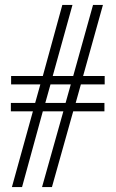

<svg xmlns="http://www.w3.org/2000/svg" viewBox="-20 -707 467 776"><path d="M23.9 -257.1V-291H122.1L143.1 -366H24.9V-399.9H153.1L231.9 -687H272.9L193.1 -399.9H275.9L356 -687H396L315.9 -399.9H403.1V-366H306.9L285.9 -291H402.1V-257.1H275.9L189.9 49.1H149.9L236.1 -257.1H153.1L69.1 49.1H28.1L113 -257.1ZM163.1 -291H245.1L266.1 -366H184.1Z"/></svg>

Font: Linden Hill
Style: Regular
Weight: 400
Version: Version 1.202